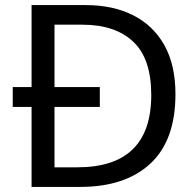

<svg xmlns="http://www.w3.org/2000/svg" viewBox="-20 -734 770 754"><path d="M317 -714Q424 -714 503 -674Q582 -634 625.5 -556.5Q669 -479 669 -364Q669 -183 570.5 -91.5Q472 0 295 0H104V-314H30V-392H104V-714ZM304 -637H194V-392H372V-314H194V-77H284Q574 -77 574 -361Q574 -504 503 -570.5Q432 -637 304 -637Z"/></svg>

Font: Noto Sans Kharoshthi
Style: Regular
Weight: 400
Designer: Monotype Design Team
Foundry: Monotype Imaging Inc.
Version: Version 2.004; ttfautohint (v1.8.4.7-5d5b)